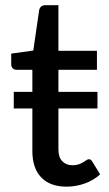

<svg xmlns="http://www.w3.org/2000/svg" viewBox="-20 -690 406 718"><path d="M31.5 -346.5H101V-429H42Q33.5 -429 27.8 -434.2Q22 -439.5 22 -450V-489.5L104.5 -501L126.5 -652.5Q128.5 -661 134.2 -665.8Q140 -670.5 149 -670.5H198.5V-500H342.5V-429H198.5V-346.5H344.5V-284.5H198.5V-131.5Q198.5 -101.5 213.2 -86.8Q228 -72 251 -72Q264.5 -72 274.2 -75.5Q284 -79 291 -83.2Q298 -87.5 303 -91Q308 -94.5 312 -94.5Q317 -94.5 319.8 -92.2Q322.5 -90 325.5 -85L354.5 -38Q330.5 -16 297.5 -4Q264.5 8 229 8Q167.5 8 134.2 -26.5Q101 -61 101 -125V-284.5H31.5Z"/></svg>

Font: LatoLatin Medium
Style: Regular
Weight: 500
Designer: Lukasz Dziedzic with Adam Twardoch and Botio Nikoltchev
Foundry: tyPoland Lukasz Dziedzic
Version: Version 2.015; 2015-08-06; http://www.latofonts.com/